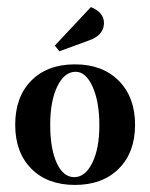

<svg xmlns="http://www.w3.org/2000/svg" viewBox="-20 -514 425 543"><path d="M192 -332Q270 -332 316 -285.5Q362 -239 362 -161Q362 -83 316 -37Q270 9 192 9Q114 9 68.5 -37Q23 -83 23 -161Q23 -240 68.5 -286Q114 -332 192 -332ZM194 -311Q162 -311 142 -269.5Q122 -228 122 -161Q122 -93 140.5 -53Q159 -13 190 -13Q221 -13 241 -53.5Q261 -94 261 -159Q261 -226 242 -268.5Q223 -311 194 -311ZM274 -449Q274 -414 230 -399L148 -369L135 -385L237 -494Q274 -479 274 -449Z"/></svg>

Font: Katibeh
Style: Regular
Weight: 400
Designer: Arabic design by Kourosh Beigpour, Latin design by Eduardo Tunni, engineering by Lasse Fister
Version: Version 1.0010g